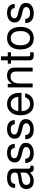

<svg xmlns="http://www.w3.org/2000/svg" viewBox="1636 -2344 731 4042"><g transform="rotate(-90 2001.0 -322.5)"><path d="M535 -49V14Q507 21 489 23H488H478Q407 23 394 -40L392 -54Q362 -28 337 -12Q281 23 214 23Q104 23 61 -52Q42 -86 42 -132Q42 -234 134 -272L145 -276L179 -286L198 -290Q213 -292 239 -295.5Q265 -299 302 -304Q375 -313 386 -342V-343V-344L389 -362V-384Q389 -448 308 -460Q300 -461 291 -461.5Q282 -462 272 -462Q168 -462 152 -387L149 -369H65Q68 -440 101 -478Q156 -539 275 -539Q450 -539 470 -423Q471 -417 471.5 -410.5Q472 -404 472 -396V-88Q472 -47 517 -47H519Q527 -47 530 -48H531ZM389 -259 379 -255Q362 -247 341 -243L255 -230Q150 -215 133 -161L129 -135V-134Q129 -69 196 -54Q211 -50 232 -50Q303 -50 356 -97Q369 -108 377 -120Q389 -138 389 -165Z M906 -378Q903 -462 801 -462Q718 -462 696 -413Q690 -399 690 -383Q690 -338 756 -316L787 -308L867 -289Q986 -260 1008 -191Q1015 -171 1015 -143Q1015 -46 925 -3Q871 23 799 23Q604 23 591 -139L590 -156H678Q684 -108 702 -89Q735 -54 806 -54Q889 -54 918 -101Q928 -115 928 -136Q928 -181 874 -201L855 -207H854L847 -209L769 -228Q651 -256 619 -308Q611 -323 606 -345L603 -379Q603 -472 687 -514Q736 -539 804 -539Q949 -539 984 -438Q994 -412 994 -378Z M1406 -378Q1403 -462 1301 -462Q1218 -462 1196 -413Q1190 -399 1190 -383Q1190 -338 1256 -316L1287 -308L1367 -289Q1486 -260 1508 -191Q1515 -171 1515 -143Q1515 -46 1425 -3Q1371 23 1299 23Q1104 23 1091 -139L1090 -156H1178Q1184 -108 1202 -89Q1235 -54 1306 -54Q1389 -54 1418 -101Q1428 -115 1428 -136Q1428 -181 1374 -201L1355 -207H1354L1347 -209L1269 -228Q1151 -256 1119 -308Q1111 -323 1106 -345L1103 -379Q1103 -472 1187 -514Q1236 -539 1304 -539Q1449 -539 1484 -438Q1494 -412 1494 -378Z M1683 -234Q1685 -162 1711 -122Q1755 -54 1837 -54Q1939 -54 1974 -159H2058Q2036 -39 1932 5Q1888 23 1834 23Q1698 23 1635 -87Q1596 -154 1596 -255Q1596 -414 1690 -490Q1749 -539 1836 -539Q1952 -539 2016 -457Q2026 -444 2034 -430.5Q2042 -417 2048 -401Q2069 -347 2069 -234ZM1979 -302 1980 -308Q1980 -388 1921 -433Q1883 -462 1835 -462Q1749 -462 1709 -387Q1689 -351 1685 -302Z M2182 -524H2259V-436Q2313 -522 2389 -535Q2399 -537 2410 -538Q2421 -539 2433 -539Q2537 -539 2579 -470Q2597 -440 2599 -396V0H2516V-363Q2516 -432 2458 -457Q2435 -466 2408 -466Q2325 -466 2287 -389Q2266 -347 2266 -289V0H2182Z M2922 -524V-456H2836V-97Q2836 -59 2858 -53L2882 -50Q2909 -50 2922 -54V16Q2902 20 2885 21.5Q2868 23 2854 23Q2764 23 2754 -44L2753 -60V-456H2682V-524H2753V-668H2836V-524Z M3218 -539Q3370 -539 3427 -410Q3456 -344 3456 -254Q3456 -86 3354 -16Q3298 23 3219 23Q3075 23 3015 -96Q2982 -162 2982 -258Q2982 -431 3087 -502Q3142 -539 3218 -539ZM3219 -462Q3126 -462 3088 -370Q3069 -325 3069 -258Q3069 -121 3147 -73Q3178 -54 3219 -54Q3309 -54 3348 -142Q3369 -188 3369 -255Q3369 -400 3287 -446Q3258 -462 3219 -462Z M3852 -378Q3849 -462 3747 -462Q3664 -462 3642 -413Q3636 -399 3636 -383Q3636 -338 3702 -316L3733 -308L3813 -289Q3932 -260 3954 -191Q3961 -171 3961 -143Q3961 -46 3871 -3Q3817 23 3745 23Q3550 23 3537 -139L3536 -156H3624Q3630 -108 3648 -89Q3681 -54 3752 -54Q3835 -54 3864 -101Q3874 -115 3874 -136Q3874 -181 3820 -201L3801 -207H3800L3793 -209L3715 -228Q3597 -256 3565 -308Q3557 -323 3552 -345L3549 -379Q3549 -472 3633 -514Q3682 -539 3750 -539Q3895 -539 3930 -438Q3940 -412 3940 -378Z"/></g></svg>

Font: Ekushey Bangla
Style: Regular
Weight: 400
Designer: Al Mamun Sumon
Foundry: Al Mamun Sumon
Version: Version 1.0